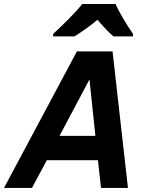

<svg xmlns="http://www.w3.org/2000/svg" viewBox="-74 -930 726 950"><path d="M559.1 0H425.8L410.6 -137.2H157.7L84 0H-54.2L306.6 -675.8H482.9ZM397.9 -257.8 368.7 -537.1 220.7 -257.8ZM584 -750H487.3Q456.5 -775.9 408.2 -832Q356.9 -789.1 294.9 -750H189V-762.2Q219.7 -790 263.7 -834Q307.6 -877.9 333 -910.2H498Q508.8 -883.8 534.2 -840.6Q559.6 -797.4 584 -762.2Z"/></svg>

Font: Cadman
Style: Bold Italic
Weight: 700
Italic angle: -12°
Designer: Paul James MIller
Foundry: High-Logic / Made with FontCreator
Version: Version 2.114;March 28, 2021;FontCreator 13.0.0.2683 64-bit